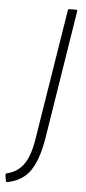

<svg xmlns="http://www.w3.org/2000/svg" viewBox="-104 -687 385 860"><g transform="rotate(5 88.5 -257.0)"><path d="M-36 141Q-43 142 -44 136L-48 110Q-49 104 -42 102Q7 90 34 50.5Q61 11 73 -69L166 -649Q167 -655 174 -655H202Q209 -655 208 -649L116 -70Q100 27 66 77Q32 127 -36 141Z"/></g></svg>

Font: Sofia Sans Semi Condensed ExtraLight
Style: Italic
Weight: 250
Italic angle: -9°
Version: Version 4.100